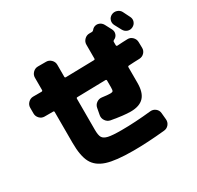

<svg xmlns="http://www.w3.org/2000/svg" viewBox="-186 -1049 1372 1336"><g transform="rotate(-30 500.0 -381.0)"><path d="M871 -623Q894 -624 911 -607.5Q928 -591 929 -568L930 -522Q931 -498 915 -481Q899 -464 875 -463Q861 -463 832.5 -461.5Q804 -460 789 -459Q780 -459 780 -450V-325Q780 -247 745.5 -211Q711 -175 640 -175Q585 -175 486 -193Q463 -198 449.5 -218Q436 -238 440 -261L450 -314Q454 -337 473 -350.5Q492 -364 515 -361Q558 -355 580 -355Q596 -355 600.5 -361Q605 -367 605 -390V-445Q605 -453 596 -453Q444 -449 368 -448Q360 -448 360 -439V-190Q360 -146 371 -128Q382 -110 414 -102.5Q446 -95 520 -95Q627 -95 759 -109Q782 -111 800 -96.5Q818 -82 820 -59L825 -6Q827 18 812 36Q797 54 773 56Q633 70 520 70Q380 70 309 47Q238 24 209 -30Q180 -84 180 -190V-437Q180 -445 172 -445H103Q80 -445 63.5 -462Q47 -479 47 -502V-548Q47 -571 64 -588Q81 -605 104 -605H170Q180 -605 180 -614V-713Q180 -736 197 -753Q214 -770 237 -770H303Q326 -770 343 -753Q360 -736 360 -713V-616Q360 -608 369 -608Q445 -609 597 -613Q605 -613 605 -622V-733Q605 -756 622 -773Q639 -790 662 -790H682Q690 -790 695 -796Q704 -807 713 -812Q733 -822 753.5 -815Q774 -808 785 -788Q790 -779 799 -761.5Q808 -744 813 -735Q823 -715 816 -695Q809 -675 789 -666L788 -665Q780 -662 780 -654V-628Q780 -619 789 -619Q803 -620 830.5 -621.5Q858 -623 871 -623ZM938 -803Q943 -793 952.5 -774Q962 -755 966 -747Q976 -727 969 -707Q962 -687 942 -677Q922 -667 901.5 -674Q881 -681 870 -701Q861 -719 841 -755Q831 -775 837.5 -795.5Q844 -816 864 -826Q884 -836 906 -829Q928 -822 938 -803Z"/></g></svg>

Font: Rounded Mplus 1c Black
Style: Regular
Weight: 900
Version: Version 1.059.20150529